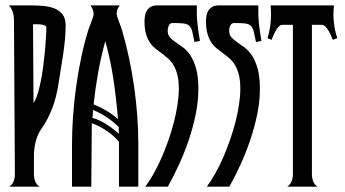

<svg xmlns="http://www.w3.org/2000/svg" viewBox="-20 -704 1300 724"><path d="M227.5 -608.4Q227.5 -582 224.9 -554.2Q222.2 -526.4 218 -498.3Q213.9 -470.2 209.2 -442.6Q204.6 -415 200.7 -388.7Q196.8 -363.8 191.2 -341.1Q185.5 -318.4 177.5 -297.1Q169.4 -275.9 158.7 -255.1Q147.9 -234.4 133.3 -213.9Q127 -205.1 122.1 -192.9Q117.2 -180.7 114 -167.7Q110.8 -154.8 109.4 -141.6Q107.9 -128.4 107.9 -117.7V-46.4Q107.9 -33.2 112.5 -20.8Q117.2 -8.3 128.9 0H14.6Q26.9 -7.8 31.5 -20.5Q36.1 -33.2 36.1 -46.4L32.7 -631.8Q32.7 -637.7 31.5 -645Q30.3 -652.3 27.8 -659.4Q25.4 -666.5 21.7 -672.9Q18.1 -679.2 13.7 -683.6H100.6Q121.1 -683.6 143.6 -681.6Q166 -679.7 184.8 -672.4Q203.6 -665 215.6 -649.9Q227.5 -634.8 227.5 -608.4ZM106.4 -315.9Q114.3 -326.7 121.1 -347.7Q127.9 -368.7 133.3 -395.3Q138.7 -421.9 142.6 -451.4Q146.5 -481 149.2 -509Q151.9 -537.1 153.3 -560.8Q154.8 -584.5 154.8 -599.6Q154.8 -605.5 148.4 -608.2Q142.1 -610.8 133.5 -611.8Q125 -612.8 116.7 -612.5Q108.4 -612.3 104.5 -612.3Z M431.2 -683.6Q426.3 -676.8 423.1 -668.7Q419.9 -660.6 419.9 -652.3Q419.9 -647.9 422.6 -639.6Q425.3 -631.3 428.7 -622.1Q432.1 -612.8 435.5 -603.8Q439 -594.7 440.4 -589.4Q470.2 -486.8 485.8 -376.7Q501.5 -266.6 501.5 -160.2V0H428.7V-168.9Q420.4 -179.7 408 -190.7Q395.5 -201.7 381.3 -211.2Q367.2 -220.7 352.8 -228Q338.4 -235.4 326.2 -239.3Q326.2 -178.7 325.2 -119.6Q324.2 -60.5 324.2 0H251.5V-160.2Q251.5 -210 255.4 -265.4Q259.3 -320.8 267.1 -377.2Q274.9 -433.6 286.4 -487.8Q297.9 -542 312.5 -589.4Q314 -594.2 317.4 -603Q320.8 -611.8 324.2 -621.1Q327.6 -630.4 330.3 -638.4Q333 -646.5 333 -650.9Q333 -660.2 329.6 -668.5Q326.2 -676.8 321.3 -683.6ZM424.8 -254.9Q418.9 -329.1 408 -403.1Q397 -477.1 377 -548.8Q360.8 -489.7 350.1 -430.4Q339.4 -371.1 333 -310.5Q358.4 -300.3 381.3 -286.6Q404.3 -272.9 424.8 -254.9ZM330.6 -289.6Q330.6 -282.2 330.1 -274.4Q329.6 -266.6 328.6 -259.3Q342.3 -255.9 355.7 -249.5Q369.1 -243.2 381.8 -235.1Q394.5 -227.1 406.2 -218Q418 -209 428.7 -199.7Q427.7 -206.1 427.7 -212.6Q427.7 -219.2 427.7 -225.1Q385.7 -266.6 330.6 -289.6Z M631.8 -617.2Q620.6 -617.2 616.5 -607.7Q612.3 -598.1 612.3 -588.4Q612.3 -572.8 620.8 -563.2Q629.4 -553.7 642.3 -544.9Q655.3 -536.1 670.2 -525.1Q685.1 -514.2 698 -494.9Q710.9 -475.6 719.5 -445.3Q728 -415 728 -368.2Q728 -322.8 718.3 -274.4Q708.5 -226.1 692.4 -178Q676.3 -129.9 655.5 -84.5Q634.8 -39.1 612.8 0H527.8Q543.9 -21.5 559.8 -49.8Q575.7 -78.1 589.6 -110.1Q603.5 -142.1 615.5 -176.3Q627.4 -210.4 636 -244.1Q644.5 -277.8 649.4 -309.8Q654.3 -341.8 654.3 -369.1Q654.3 -400.9 648.7 -422.4Q643.1 -443.8 634 -458.7Q625 -473.6 613.3 -483.9Q601.6 -494.1 589.6 -502.9Q577.6 -511.7 565.9 -521Q554.2 -530.3 545.2 -543.7Q536.1 -557.1 530.5 -576.2Q524.9 -595.2 524.9 -623.5Q524.9 -635.7 527.1 -646.7Q529.3 -657.7 534.9 -665.8Q540.5 -673.8 549.6 -678.7Q558.6 -683.6 572.8 -683.6H722.2Q721.2 -647.5 724.4 -616.5Q727.5 -585.4 733.9 -549.8L713.4 -545.4Q708.5 -570.3 705.1 -584.7Q701.7 -599.1 694.1 -606.4Q686.5 -613.8 672.4 -615.5Q658.2 -617.2 631.8 -617.2Z M863.8 -617.2Q852.5 -617.2 848.4 -607.7Q844.2 -598.1 844.2 -588.4Q844.2 -572.8 852.8 -563.2Q861.3 -553.7 874.3 -544.9Q887.2 -536.1 902.1 -525.1Q917 -514.2 929.9 -494.9Q942.9 -475.6 951.4 -445.3Q960 -415 960 -368.2Q960 -322.8 950.2 -274.4Q940.4 -226.1 924.3 -178Q908.2 -129.9 887.5 -84.5Q866.7 -39.1 844.7 0H759.8Q775.9 -21.5 791.7 -49.8Q807.6 -78.1 821.5 -110.1Q835.4 -142.1 847.4 -176.3Q859.4 -210.4 867.9 -244.1Q876.5 -277.8 881.3 -309.8Q886.2 -341.8 886.2 -369.1Q886.2 -400.9 880.6 -422.4Q875 -443.8 866 -458.7Q856.9 -473.6 845.2 -483.9Q833.5 -494.1 821.5 -502.9Q809.6 -511.7 797.9 -521Q786.1 -530.3 777.1 -543.7Q768.1 -557.1 762.5 -576.2Q756.8 -595.2 756.8 -623.5Q756.8 -635.7 759 -646.7Q761.2 -657.7 766.8 -665.8Q772.5 -673.8 781.5 -678.7Q790.5 -683.6 804.7 -683.6H954.1Q953.1 -647.5 956.3 -616.5Q959.5 -585.4 965.8 -549.8L945.3 -545.4Q940.4 -570.3 937 -584.7Q933.6 -599.1 926 -606.4Q918.5 -613.8 904.3 -615.5Q890.1 -617.2 863.8 -617.2Z M1063 0Q1074.7 -7.8 1079.6 -20.5Q1084.5 -33.2 1084.5 -46.4V-610.4H1045.9Q1037.6 -610.4 1031 -603.5Q1024.4 -596.7 1019.3 -587.6Q1014.2 -578.6 1010.3 -569.1Q1006.3 -559.6 1003.9 -553.7L988.8 -560.1Q1002 -602.5 1002 -649.9Q1002 -666.5 1000.5 -683.6H1239.3Q1235.8 -652.8 1238.8 -621.3Q1241.7 -589.8 1252 -560.1L1234.9 -553.7Q1232.4 -559.6 1228.5 -569.1Q1224.6 -578.6 1219.2 -587.6Q1213.9 -596.7 1207.3 -603.5Q1200.7 -610.4 1192.9 -610.4H1156.2V-46.4Q1156.2 -33.2 1160.9 -20.5Q1165.5 -7.8 1177.7 0Z"/></svg>

Font: XAYAX
Style: Regular
Weight: 400
Designer: Peter Wiegel
Foundry: Peter Wiegel
Version: Version 1.000 2009 initial release